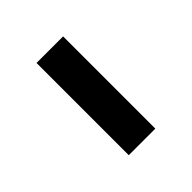

<svg xmlns="http://www.w3.org/2000/svg" viewBox="27 -679 611 611"><g transform="rotate(45 332.0 -374.0)"><path d="M124.5 -314.5H539.6V-434.1H124.5Z"/></g></svg>

Font: Merriweather Sans
Style: Bold
Weight: 700
Designer: Eben Sorkin ( eben@eyebytes.com )
Foundry: Eben Sorkin
Version: Version 1.003